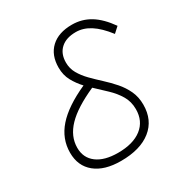

<svg xmlns="http://www.w3.org/2000/svg" viewBox="-174 -872 961 1012"><g transform="rotate(-30 306.0 -366.0)"><path d="M272.5 9.8Q172.4 9.8 116.5 -35.6Q60.5 -81.1 60.5 -162.1Q60.5 -246.6 118.7 -312.7Q176.8 -378.9 299.3 -434.1Q271 -464.4 251.7 -499.8Q232.4 -535.2 232.4 -580.6Q232.4 -656.7 278.3 -699.5Q324.2 -742.2 405.8 -742.2Q466.3 -742.2 516.4 -711.7Q566.4 -681.2 611.8 -616.7L578.6 -586.4Q534.2 -644 491.7 -671.1Q449.2 -698.2 404.3 -698.2Q345.2 -698.2 312.3 -668.2Q279.3 -638.2 279.3 -584.5Q279.3 -547.9 296.9 -517.3Q314.5 -486.8 342 -458.7Q369.6 -430.7 400.6 -402.3Q431.6 -374 459.2 -342.5Q486.8 -311 504.4 -273.4Q522 -235.8 522 -189Q522 -95.2 456.1 -42.7Q390.1 9.8 272.5 9.8ZM333 -400.9Q216.3 -349.1 161.4 -292Q106.4 -234.9 106.4 -165.5Q106.4 -104 152.3 -69.6Q198.2 -35.2 280.3 -35.2Q372.6 -35.2 424.3 -75.4Q476.1 -115.7 476.1 -188Q476.1 -234.4 454.3 -270.8Q432.6 -307.1 399.4 -338.4Q366.2 -369.6 333 -400.9Z"/></g></svg>

Font: Cascadia Code ExtraLight
Style: Italic
Weight: 200
Italic angle: -10°
Monospace: yes
Designer: Aaron Bell
Foundry: Saja Typeworks
Version: Version 2404.023; ttfautohint (v1.8.4)